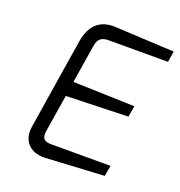

<svg xmlns="http://www.w3.org/2000/svg" viewBox="-132 -844 900 960"><g transform="rotate(20 317.5 -364.0)"><path d="M98 -123C83 -29 148 7 214 3L524 -14L534 -71H227C198 -71 165 -70 172 -123L204 -323L534 -333L544 -392L216 -402L248 -602C252 -629 261 -658 309 -658H626L635 -716L321 -732C245 -736 190 -700 174 -602Z"/></g></svg>

Font: Exo
Style: Regular Italic
Weight: 400
Designer: Natanael Gama
Version: Version 1.00